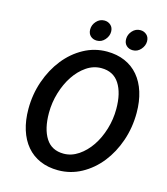

<svg xmlns="http://www.w3.org/2000/svg" viewBox="-121 -916 890 1022"><g transform="rotate(15 323.5 -405.0)"><path d="M315 -708Q294 -708 280 -721Q266 -734 266 -757Q266 -782 284 -802Q302 -822 328 -822Q348 -822 362.5 -809Q377 -796 377 -773Q377 -749 359 -728.5Q341 -708 315 -708ZM513 -708Q492 -708 478 -721Q464 -734 464 -757Q464 -782 482 -802Q500 -822 526 -822Q546 -822 560.5 -809Q575 -796 575 -773Q575 -749 557 -728.5Q539 -708 513 -708ZM294 12Q239 12 195 -7Q151 -26 120.5 -62Q90 -98 74 -149Q58 -200 58 -263Q58 -344 83.5 -417Q109 -490 153 -545.5Q197 -601 256.5 -633.5Q316 -666 384 -666Q439 -666 483 -647Q527 -628 557.5 -592Q588 -556 604 -505Q620 -454 620 -391Q620 -310 595 -237Q570 -164 526 -108.5Q482 -53 422.5 -20.5Q363 12 294 12ZM300 -81Q343 -81 381.5 -107Q420 -133 448.5 -175Q477 -217 493.5 -271.5Q510 -326 510 -383Q510 -471 477 -522Q444 -573 378 -573Q334 -573 296 -547Q258 -521 230 -479Q202 -437 185.5 -382.5Q169 -328 169 -271Q169 -183 201.5 -132Q234 -81 300 -81Z"/></g></svg>

Font: TypoPRO Source Sans Pro
Style: Italic
Weight: 600
Italic angle: -11°
Designer: Paul D. Hunt
Foundry: Adobe Systems Incorporated
Version: Version 1.075;PS 2.000;hotconv 1.0.86;makeotf.lib2.5.63406